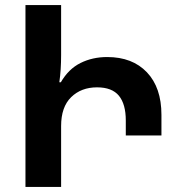

<svg xmlns="http://www.w3.org/2000/svg" viewBox="-20 -734 700 754"><path d="M80 -714H220V-518Q220 -459 213 -411H219Q249 -463 296 -486.5Q343 -510 401 -510Q500 -510 557 -450Q614 -390 614 -283V-202H474V-261Q474 -325 447 -358Q420 -391 361 -391Q299 -391 259.5 -352.5Q220 -314 220 -239V0H80Z"/></svg>

Font: Noto Sans Armenian SemiCondensed
Style: Bold
Weight: 700
Width: 4
Designer: Monotype Design Team
Foundry: Monotype Imaging Inc.
Version: Version 2.008; ttfautohint (v1.8.4.7-5d5b)